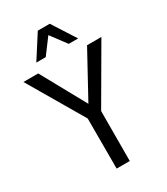

<svg xmlns="http://www.w3.org/2000/svg" viewBox="-227 -1017 967 1113"><g transform="rotate(-30 257.0 -460.5)"><path d="M213 0V-366L232 -303L-4 -705H95L264 -398H254L422 -705H518L284 -303L302 -366L301 0ZM117 -765 217 -921H297L397 -765H334L257 -868L180 -765Z"/></g></svg>

Font: Nunito Sans 10pt Condensed Medium
Style: Regular
Weight: 500
Width: 3
Designer: Vernon Adams
Foundry: Vernon Adams
Version: Version 3.101;gftools[0.9.27]